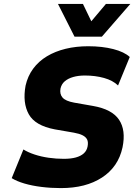

<svg xmlns="http://www.w3.org/2000/svg" viewBox="-20 -953 699 984"><path d="M292 11Q241 11 192.5 5Q144 -1 105 -12.5Q66 -24 40 -40L100 -187Q124 -172 157.5 -161Q191 -150 229.5 -144.5Q268 -139 307 -139Q343 -139 368.5 -146Q394 -153 409.5 -167Q425 -181 429 -203Q433 -225 426.5 -238Q420 -251 403.5 -259.5Q387 -268 359 -273L261 -290Q160 -309 127.5 -367.5Q95 -426 111 -514Q122 -563 150 -601Q178 -639 220.5 -664.5Q263 -690 316.5 -703Q370 -716 432 -716Q504 -716 560.5 -701.5Q617 -687 645 -661L585 -515Q558 -541 513 -553.5Q468 -566 415 -566Q382 -566 355.5 -558.5Q329 -551 312 -536.5Q295 -522 290 -499Q285 -471 300.5 -453Q316 -435 360 -427L457 -410Q554 -393 590 -339.5Q626 -286 608 -198Q597 -147 570.5 -108.5Q544 -70 502.5 -43Q461 -16 408.5 -2.5Q356 11 292 11ZM362 -765 277 -933H405L448 -844L523 -933H648L502 -765Z"/></svg>

Font: Nunito Sans 7pt SemiCondensed Black
Style: Italic
Weight: 900
Width: 4
Italic angle: -9°
Designer: Vernon Adams
Foundry: Vernon Adams
Version: Version 3.101;gftools[0.9.27]